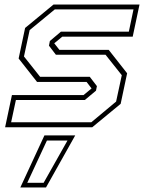

<svg xmlns="http://www.w3.org/2000/svg" viewBox="-20 -560 642 845"><path d="M2.5 0 32.5 -141.5H347.5L384.5 -172L384 -169.5L361 -199.5H143L62 -302.5L90.5 -437L215.5 -540H594L564 -398.5H254L217 -368L217.5 -371L241.5 -340.5H458.5L539.5 -237.5L511 -103L386 0ZM29 -22H382L491 -113L516 -229L444.5 -319H226L195.5 -359L199.5 -379.5L248 -420.5H547L567.5 -518.5H221L110.5 -427.5L85.5 -311.5L156.5 -222H375L406.5 -181L402.5 -161L353.5 -120H50ZM69.5 265 175.5 36H311L182.5 265ZM100 244.5H172L277 58.5H186.5Z"/></svg>

Font: Tourney ExtraLight
Style: Italic
Weight: 250
Italic angle: -12°
Version: Version 1.015